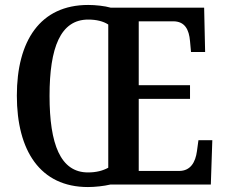

<svg xmlns="http://www.w3.org/2000/svg" viewBox="-20 -745 908 775"><path d="M335 10C363 10 400 6 425 0H831L837 -179H781L775 -135C769 -90 749 -55 703 -55H540V-346H747V-401H540V-659H679C726 -659 743 -626 747 -579L751 -535H808L804 -714H427C403 -721 365 -725 336 -725C142 -725 48 -580 48 -359C48 -137 142 10 335 10ZM335 -49C224 -49 180 -163 180 -358C180 -553 224 -666 336 -666C370 -666 397 -659 417 -646V-68C395 -56 369 -49 335 -49Z"/></svg>

Font: Noto Serif Bengali Condensed SemiBold
Style: Regular
Weight: 600
Width: 3
Designer: Juan Bruce, Universal Thirst, Indian Type Foundry and the Monotype Design Team.
Foundry: Monotype Imaging Inc.
Version: Version 2.003